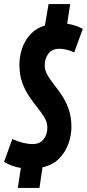

<svg xmlns="http://www.w3.org/2000/svg" viewBox="-32 -824 429 949"><path d="M377 -681 335 -565Q313 -575 294.5 -579Q276 -583 263 -583Q225 -583 207 -558.5Q189 -534 189 -503Q189 -476 202.5 -453Q216 -430 235.5 -405.5Q255 -381 274.5 -351.5Q294 -322 307.5 -284Q321 -246 321 -196Q321 -155 306 -113Q291 -71 259.5 -39.5Q228 -8 178 3L163 105H56L71 6Q49 3 27.5 -5Q6 -13 -12 -24L29 -137Q83 -112 129 -112Q165 -112 183.5 -135.5Q202 -159 202 -193Q202 -219 188 -242.5Q174 -266 153.5 -291.5Q133 -317 112.5 -347Q92 -377 78 -415.5Q64 -454 64 -505Q64 -546 77.5 -585.5Q91 -625 119 -655Q147 -685 190 -698L208 -804H315L300 -707Q324 -703 344 -696Q364 -689 377 -681Z"/></svg>

Font: Georama ExtraCondensed
Style: Bold Italic
Weight: 700
Width: 2
Italic angle: -9°
Designer: Jean-Baptiste Levee
Foundry: Production Type
Version: Version 1.000